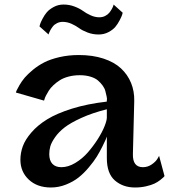

<svg xmlns="http://www.w3.org/2000/svg" viewBox="-20 -811 744 845"><path d="M417 -734.9Q431.2 -734.9 442.6 -740.7Q454.1 -746.6 460.7 -754.6Q467.3 -762.7 471.9 -771Q476.6 -779.3 478.5 -785.2L480 -791L520 -754.9Q519 -751 517.1 -744.6Q515.1 -738.3 506.6 -721.7Q498 -705.1 487.3 -692.4Q476.6 -679.7 457 -669.4Q437.5 -659.2 414.1 -659.2Q388.2 -659.2 365.2 -668Q342.3 -676.8 328.4 -687Q314.5 -697.3 295.2 -706.1Q275.9 -714.8 255.9 -714.8Q242.7 -714.8 231.2 -709.2Q219.7 -703.6 213.1 -695.3Q206.5 -687 201.9 -678.7Q197.3 -670.4 195.3 -665L193.8 -659.2L153.8 -694.8Q154.8 -698.7 156.7 -705.3Q158.7 -711.9 167.2 -728.5Q175.8 -745.1 186.5 -757.6Q197.3 -770 216.8 -780.5Q236.3 -791 259.8 -791Q285.2 -791 308.1 -782.2Q331.1 -773.4 345.2 -762.9Q359.4 -752.4 378.7 -743.7Q397.9 -734.9 417 -734.9ZM564.9 -132.8Q563.5 -75.2 608.9 -75.2Q630.4 -75.2 648.2 -87.6Q666 -100.1 672.9 -112.3L680.2 -125L704.1 -36.1Q702.6 -34.2 699.5 -30.8Q696.3 -27.3 685.1 -18.6Q673.8 -9.8 660.2 -3.2Q646.5 3.4 623.3 8.8Q600.1 14.2 574.2 14.2Q521.5 14.2 485.8 -16.6Q450.2 -47.4 450.2 -115.2V-210Q448.7 -205.1 445.3 -197Q441.9 -189 430.4 -165.8Q418.9 -142.6 405.8 -121.3Q392.6 -100.1 370.8 -74.2Q349.1 -48.3 325.7 -29.8Q302.2 -11.2 270 1.5Q237.8 14.2 204.1 14.2Q143.6 14.2 106.7 -20.5Q69.8 -55.2 69.8 -107.9Q69.8 -137.7 80.3 -167Q90.8 -196.3 118.2 -228Q145.5 -259.8 187.3 -285.6Q229 -311.5 296.6 -332.8Q364.3 -354 450.2 -363.8Q449.2 -364.3 450.4 -370.4Q451.7 -376.5 449.2 -387Q446.8 -397.5 443.8 -409.7Q440.9 -421.9 431.9 -434.3Q422.9 -446.8 410.9 -457Q398.9 -467.3 378.2 -473.6Q357.4 -480 331.1 -480Q304.7 -480 281.7 -473.9Q258.8 -467.8 243.2 -457.8Q227.5 -447.8 214.8 -435.8Q202.1 -423.8 194.8 -412.1Q187.5 -400.4 182.4 -390.4Q177.2 -380.4 175.8 -374L173.8 -368.2L49.8 -403.8Q50.8 -407.2 53.2 -413.1Q55.7 -418.9 65.7 -436.3Q75.7 -453.6 88.6 -469Q101.6 -484.4 124.5 -503.4Q147.5 -522.5 174.6 -536.4Q201.7 -550.3 241.7 -559.6Q281.7 -568.8 327.1 -568.8Q387.7 -568.8 435.3 -553.2Q482.9 -537.6 512.5 -510Q542 -482.4 556.9 -445.8Q571.8 -409.2 570.8 -366.2ZM196.8 -132.8Q196.8 -104.5 210.7 -89.8Q224.6 -75.2 250 -75.2Q280.3 -75.2 311.5 -94Q342.8 -112.8 366.9 -140.6Q391.1 -168.5 410.6 -199.2Q430.2 -230 440.4 -256.1Q450.7 -282.2 450.2 -294.9V-330.1Q386.2 -314 338.4 -292.2Q290.5 -270.5 264.4 -250.2Q238.3 -230 222.2 -206.8Q206.1 -183.6 201.4 -166.7Q196.8 -149.9 196.8 -132.8Z"/></svg>

Font: Sporting Grotesque
Style: Regular
Weight: 400
Designer: Lucas LE BIHAN
Foundry: Lucas LE BIHAN
Version: Version 2.001;PS 2.1;hotconv 1.0.88;makeotf.lib2.5.647800